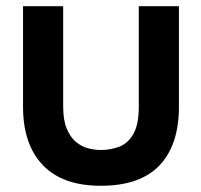

<svg xmlns="http://www.w3.org/2000/svg" viewBox="-20 -583 645 617"><path d="M304 14Q181 14 117.5 -52.5Q54 -119 54 -240V-563H183V-241Q183 -197 194.5 -169.5Q206 -142 224 -127Q242 -112 263 -106.5Q284 -101 304 -101Q334 -101 362 -111Q390 -121 408 -151.5Q426 -182 426 -241V-563H555V-240Q555 -117 492.5 -51.5Q430 14 304 14Z"/></svg>

Font: Darker Grotesque Light ExtraBold
Style: Regular
Weight: 800
Version: Version 1.000;gftools[0.9.28]